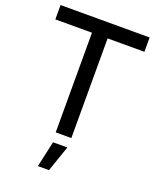

<svg xmlns="http://www.w3.org/2000/svg" viewBox="-166 -795 898 1108"><g transform="rotate(20 283.5 -241.0)"><path d="M10 -700H557V-612H331V0H235V-612H10ZM240 59H328L273 218H205Z"/></g></svg>

Font: Montserrat arm2
Style: Regular
Weight: 400
Designer: Julieta Ulanovsky
Foundry: Julieta Ulanovsky
Version: Version 6.000